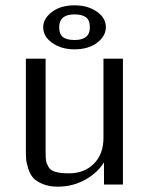

<svg xmlns="http://www.w3.org/2000/svg" viewBox="-20 -692 561 720"><path d="M77 -133V-472H151V-124Q151 -102 152.5 -91Q154 -80 161.5 -66.5Q169 -53 188 -47.5Q207 -42 239 -42Q296 -42 332 -78Q368 -114 368 -175V-472H441V0H370V-83Q344 -42 297.5 -17Q251 8 197 8Q164 8 140 -2Q116 -12 104.5 -25Q93 -38 86 -59.5Q79 -81 78 -96Q77 -111 77 -133ZM142 -590Q142 -622 174.5 -647Q207 -672 260 -672Q309 -672 343 -648.5Q377 -625 377 -590Q377 -557 344.5 -532Q312 -507 259 -507Q210 -507 176 -531Q142 -555 142 -590ZM202 -590Q202 -563 216.5 -552.5Q231 -542 260 -542Q317 -542 317 -589Q317 -617 302 -627.5Q287 -638 259 -638Q202 -638 202 -590Z"/></svg>

Font: Coval
Style: ExtraLight
Weight: 250
Foundry: Context Ltd
Version: Version 001.000